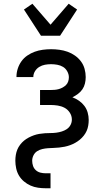

<svg xmlns="http://www.w3.org/2000/svg" viewBox="-20 -791 540 1026"><path d="M224 215Q204 215 183 212Q162 209 143 200.5Q124 192 108 178.5Q92 165 81.5 147.5Q71 130 66.5 109Q62 88 62 68Q62 52 64.5 37Q67 22 72.5 8.5Q78 -5 87.5 -17.5Q97 -30 108.5 -39.5Q120 -49 133.5 -56Q147 -63 161 -68Q175 -73 190 -75.5Q205 -78 220 -79Q235 -80 250.5 -80Q266 -80 281 -82Q296 -84 310.5 -88.5Q325 -93 337.5 -101.5Q350 -110 357 -123.5Q364 -137 364 -152Q364 -172 353 -189Q342 -206 325 -215Q308 -224 288.5 -227Q269 -230 250 -230H194V-310H250Q261 -310 272.5 -311Q284 -312 294.5 -315Q305 -318 315 -323.5Q325 -329 333 -337Q341 -345 344.5 -356Q348 -367 348 -378Q348 -394 339.5 -409.5Q331 -425 317 -433.5Q303 -442 286 -445Q269 -448 253 -448Q236 -448 220 -445Q204 -442 190 -433.5Q176 -425 167 -410.5Q158 -396 158 -379H68V-381Q68 -403 75 -424.5Q82 -446 95 -464Q108 -482 126.5 -494.5Q145 -507 165.5 -514.5Q186 -522 208.5 -525Q231 -528 253 -528Q275 -528 297.5 -525Q320 -522 341 -514.5Q362 -507 380.5 -494Q399 -481 412.5 -463Q426 -445 432 -423Q438 -401 438 -379Q438 -362 434 -345Q430 -328 420.5 -314Q411 -300 397 -289.5Q383 -279 367 -271Q386 -264 402.5 -252.5Q419 -241 431 -225Q443 -209 448.5 -189.5Q454 -170 454 -150Q454 -135 451.5 -120Q449 -105 443 -91.5Q437 -78 427.5 -66Q418 -54 406.5 -44.5Q395 -35 381.5 -27.5Q368 -20 354 -15Q340 -10 325.5 -7Q311 -4 296 -2.5Q281 -1 266 -0.5Q251 0 236 1Q221 2 206 5.5Q191 9 178.5 17Q166 25 159 39Q152 53 152 68Q152 82 156.5 95.5Q161 109 171.5 118.5Q182 128 196 131.5Q210 135 224 135H250V215ZM199 -600 108 -740 153 -771 250 -659 347 -771 392 -740 301 -600Z"/></svg>

Font: Iosevka SS10 Medium
Style: Regular
Weight: 500
Monospace: yes
Designer: Belleve Invis
Foundry: Belleve Invis
Version: Version 28.0.6; ttfautohint (v1.8.4)